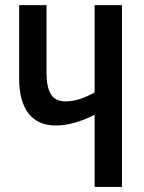

<svg xmlns="http://www.w3.org/2000/svg" viewBox="-20 -734 567 754"><path d="M459 0H351.6V-283.2Q268.1 -241.2 198.7 -241.2Q128.9 -241.2 92 -288.6Q55.2 -335.9 55.2 -425.8V-713.9H162.6V-450.7Q162.6 -391.1 180.2 -363.5Q197.8 -335.9 235.8 -335.9Q264.2 -335.9 291.7 -344.5Q319.3 -353 351.6 -371.1V-713.9H459Z"/></svg>

Font: Open Sans Condensed SemiBold
Style: Regular
Weight: 600
Width: 3
Designer: Monotype Design Team
Foundry: Monotype Imaging Inc.
Version: Version 3.000; ttfautohint (v1.8.4)